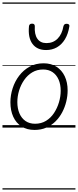

<svg xmlns="http://www.w3.org/2000/svg" viewBox="-20 -1030 629 1550"><path d="M259 19Q198 19 154 -9Q110 -37 87 -87.5Q64 -138 64 -204Q64 -261 82 -317Q100 -373 134.5 -418.5Q169 -464 218.5 -491.5Q268 -519 332 -519Q392 -519 435.5 -491.5Q479 -464 502.5 -414.5Q526 -365 526 -300Q526 -256 515 -210.5Q504 -165 482.5 -124Q461 -83 429 -51Q397 -19 354.5 0Q312 19 259 19ZM263 -31Q313 -31 351.5 -54.5Q390 -78 416 -117.5Q442 -157 456 -204Q470 -251 470 -297Q470 -349 453 -387.5Q436 -426 404.5 -447.5Q373 -469 328 -469Q279 -469 240.5 -446Q202 -423 175 -384Q148 -345 134 -298.5Q120 -252 120 -206Q120 -154 137 -114.5Q154 -75 186 -53Q218 -31 263 -31ZM352 -626Q279 -626 242 -676Q205 -726 214 -818Q215 -828 221 -833.5Q227 -839 239 -839Q251 -839 256 -833.5Q261 -828 261 -818Q257 -753 281.5 -717.5Q306 -682 355 -682Q409 -682 445 -718Q481 -754 492 -818Q495 -828 500.5 -833Q506 -838 518 -838Q530 -838 536 -832.5Q542 -827 540 -817Q530 -755 504 -712.5Q478 -670 439.5 -648Q401 -626 352 -626ZM0 490H589V500H0ZM0 -20H589V0H0ZM0 -505H589V-500H0ZM0 -1010H589V-1000H0Z"/></svg>

Font: Playwrite ZA Guides
Style: Regular
Weight: 400
Designer: Veronika Burian, José Scaglione
Foundry: TypeTogether
Version: Version 1.003